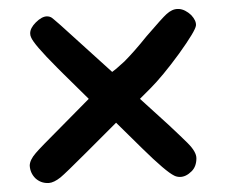

<svg xmlns="http://www.w3.org/2000/svg" viewBox="-20 -529 509 432"><path d="M382.8 -508.8Q396.5 -507.8 410.2 -495.1Q421.9 -482.4 420.9 -471.7Q419.9 -460 382.8 -408.2Q345.7 -357.4 317.4 -329.1L294.9 -306.6L359.4 -248Q390.6 -218.8 402.3 -207Q421.9 -187.5 421.9 -172.9Q421.9 -154.3 411.1 -143.6Q398.4 -130.9 384.8 -130.9Q377.9 -130.9 372.1 -133.8Q353.5 -142.6 299.8 -195.3L241.2 -252.9L174.8 -186.5Q127 -138.7 116.2 -129.9Q101.6 -118.2 89.8 -117.2Q87.9 -117.2 86.9 -117.2Q71.3 -117.2 59.6 -127.9Q47.9 -139.6 46.9 -156.2Q46.9 -168.9 60.5 -184.6Q71.3 -197.3 115.2 -241.2L179.7 -306.6L122.1 -363.3L108.4 -377Q55.7 -429.7 49.8 -445.3Q47.9 -449.2 47.9 -454.1Q47.9 -465.8 60.5 -478.5Q74.2 -492.2 85.9 -492.2Q90.8 -492.2 94.7 -490.2Q99.6 -488.3 170.9 -422.9L232.4 -367.2L241.2 -374Q243.2 -376 259.8 -390.6Q282.2 -413.1 309.6 -447.3Q345.7 -489.3 354.5 -497.1Q367.2 -508.8 379.9 -508.8Q381.8 -508.8 382.8 -508.8Z"/></svg>

Font: sage sans
Style: Regular
Weight: 400
Version: Version 001.032